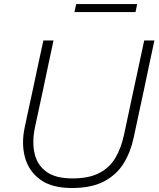

<svg xmlns="http://www.w3.org/2000/svg" viewBox="-20 -911 776 940"><path d="M332 9.5Q233.5 9.5 177 -31.8Q120.5 -73 102.2 -140.8Q84 -208.5 101 -287.5Q107.5 -318.5 118 -367.8Q128.5 -417 141 -473.5Q155 -540 167.2 -597Q179.5 -654 192.5 -713H242Q229.5 -654 217.2 -596.8Q205 -539.5 191 -472.5L151.5 -289.5Q136.5 -219 148.8 -161.8Q161 -104.5 206 -71Q251 -37.5 334.5 -37.5Q416.5 -37.5 467.2 -64.5Q518 -91.5 545.8 -139.5Q573.5 -187.5 587 -250.5L634.5 -473Q649 -539.5 661.2 -596.8Q673.5 -654 686 -713H736Q723.5 -654 711.2 -597Q699 -540 685 -472.5Q670 -403 656 -337.8Q642 -272.5 634.5 -237.5Q620 -168 585.8 -112Q551.5 -56 490 -23.2Q428.5 9.5 332 9.5ZM344.5 -852 353 -891H651.5L643.5 -852Z"/></svg>

Font: Commissioner ExtraLight
Style: Italic
Weight: 200
Italic angle: -12°
Designer: Kostas Bartsokas
Foundry: Kostas Bartsokas
Version: Version 1.000; ttfautohint (v1.8.3)